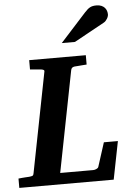

<svg xmlns="http://www.w3.org/2000/svg" viewBox="-76 -974 697 1019"><g transform="rotate(-5 272.5 -464.5)"><path d="M487.8 0H-15.1V-49.8Q-4.9 -50.8 5.1 -51.8Q15.1 -52.7 23.4 -53.2L42 -54.2Q56.2 -55.7 60.8 -58.3Q65.4 -61 66.9 -70.8L170.9 -601.1Q173.3 -609.4 168.2 -612.3Q163.1 -615.2 154.8 -616.2Q146 -616.7 136.2 -617.7Q127.9 -618.7 117.4 -619.4Q106.9 -620.1 96.2 -621.1V-670.9H397.9V-621.1Q385.3 -620.1 373.8 -619.4Q362.3 -618.7 353 -617.7Q342.3 -616.7 333 -616.2Q326.2 -615.2 321.3 -612.1Q316.4 -608.9 314 -600.1L208 -60.1H383.8Q391.6 -60.1 400.6 -64Q409.7 -67.9 412.1 -74.2L453.1 -202.1H527.8ZM533.7 -876.5Q533.7 -871.6 531.7 -865.5Q529.8 -859.4 526.1 -853.5Q522.5 -847.7 517.8 -842.5Q513.2 -837.4 507.3 -834.5L346.7 -746.1H276.4L413.6 -897.5Q421.9 -906.7 429 -912.8Q436 -918.9 443.4 -922.6Q450.7 -926.3 458.5 -927.7Q466.3 -929.2 476.6 -929.2Q492.7 -929.2 503.7 -924.3Q514.6 -919.4 521.2 -911.9Q527.8 -904.3 530.8 -894.8Q533.7 -885.3 533.7 -876.5Z"/></g></svg>

Font: Charis SIL Viet
Style: Bold Italic
Weight: 700
Italic angle: -11°
Foundry: SIL International
Version: Version 5.000